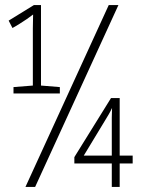

<svg xmlns="http://www.w3.org/2000/svg" viewBox="-20 -734 570 754"><path d="M80 0 407 -714H445L118 0ZM33 -367V-392L109 -398V-565Q109 -593 109 -622.5Q109 -652 110 -677Q97 -667 84.5 -658.5Q72 -650 53 -638L29 -624L14 -653L113 -714H141V-398L215 -392V-367ZM419 0V-92H272V-117L416 -349H450V-123H501V-92H450V0ZM309 -123H419V-231Q419 -254 419 -272.5Q419 -291 420 -310Q413 -295 407 -285Q401 -275 392 -260Z"/></svg>

Font: Noto Sans Mono Condensed ExtraLight
Style: Regular
Weight: 200
Width: 3
Designer: Monotype Design Team
Foundry: Monotype Imaging Inc.
Version: Version 2.014; ttfautohint (v1.8.4.7-5d5b)